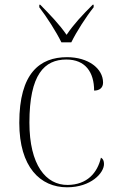

<svg xmlns="http://www.w3.org/2000/svg" viewBox="-20 -786 497 816"><path d="M241 -606H283C305 -651 346 -715 378 -755V-766H374C330 -722 294 -684 263 -638C231 -684 194 -722 151 -766H147V-755C178 -715 219 -651 241 -606ZM265 10C367 10 422 -51 422 -89C422 -102 418 -111 409 -116C394 -51 350 -1 268 0C175 1 105 -85 105 -265C105 -470 169 -533 262 -533C343 -533 380 -479 380 -401C403 -401 418 -413 418 -435C418 -495 355 -543 265 -543C149 -543 62 -475 62 -264C62 -76 151 10 265 10Z"/></svg>

Font: Noto Serif Display ExtraLight
Style: Regular
Weight: 200
Designer: Monotype Design Team
Foundry: Monotype Imaging Inc.
Version: Version 2.009